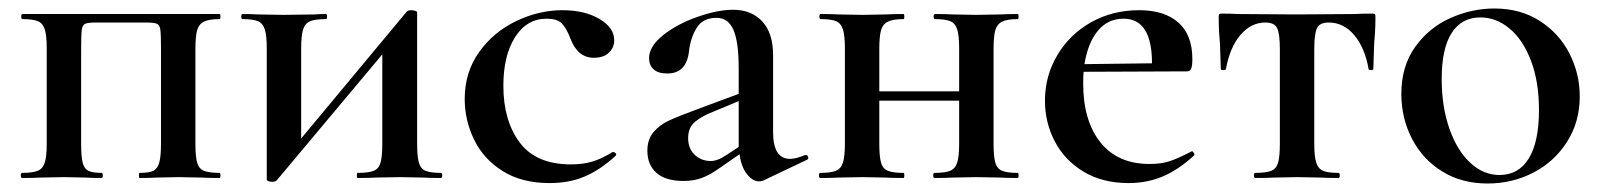

<svg xmlns="http://www.w3.org/2000/svg" viewBox="-20 -419 3772 452"><path d="M497 0Q470 0 455 -1L400 -2L349 -1Q334 0 309 0Q307 0 307 -6Q307 -12 309 -12Q331 -12 341 -17Q351 -22 355 -36.5Q359 -51 359 -81V-305Q359 -338 357.5 -349Q356 -360 349.5 -363Q343 -366 323 -366H207Q187 -366 180.5 -363Q174 -360 172.5 -348.5Q171 -337 171 -303V-81Q171 -51 174.5 -36.5Q178 -22 188 -17Q198 -12 219 -12Q222 -12 222 -6Q222 0 219 0Q195 0 181 -1L131 -2L75 -1Q60 0 32 0Q29 0 29 -6Q29 -12 32 -12Q57 -12 69 -17Q81 -22 85.5 -36.5Q90 -51 90 -81V-305Q90 -335 85.5 -349.5Q81 -364 69.5 -369Q58 -374 33 -374Q30 -374 30 -380Q30 -386 33 -386H497Q499 -386 499 -380Q499 -374 497 -374Q472 -374 460 -368Q448 -362 444 -347.5Q440 -333 440 -303V-81Q440 -51 444 -36.5Q448 -22 460 -17Q472 -12 497 -12Q499 -12 499 -6Q499 0 497 0Z M1018 0Q991 0 976 -1L922 -2L865 -1Q849 0 822 0Q820 0 820 -6Q820 -12 822 -12Q848 -12 860 -17Q872 -22 876 -36.5Q880 -51 880 -81V-291L632 5Q629 9 621 9Q616 9 612 7.5Q608 6 608 4V-305Q608 -335 603.5 -349.5Q599 -364 587.5 -369Q576 -374 551 -374Q548 -374 548 -380Q548 -386 551 -386Q574 -386 587 -385L647 -384L721 -385Q732 -386 747 -386Q750 -386 750 -380Q750 -374 747 -374Q722 -374 710 -369Q698 -364 693.5 -349.5Q689 -335 689 -305V-93L937 -391Q940 -395 948 -395Q953 -395 957.5 -393.5Q962 -392 962 -390V-81Q962 -51 966 -36.5Q970 -22 981.5 -17Q993 -12 1018 -12Q1021 -12 1021 -6Q1021 0 1018 0Z M1074 -186Q1074 -249 1108 -296.5Q1142 -344 1195.5 -369.5Q1249 -395 1304 -395Q1356 -395 1391 -374.5Q1426 -354 1426 -324Q1426 -307 1413.5 -295Q1401 -283 1378 -283Q1340 -283 1323 -328Q1313 -354 1302 -364.5Q1291 -375 1267 -375Q1220 -375 1192.5 -331.5Q1165 -288 1165 -217Q1165 -135 1203.5 -83.5Q1242 -32 1324 -32Q1352 -32 1374 -38.5Q1396 -45 1422 -61H1424Q1427 -61 1429.5 -58Q1432 -55 1429 -52Q1393 -19 1356.5 -3.5Q1320 12 1274 12Q1208 12 1163 -16.5Q1118 -45 1096 -90.5Q1074 -136 1074 -186Z M1877 -54Q1881 -54 1882.5 -49.5Q1884 -45 1880 -43L1777 6Q1771 8 1767 8Q1752 8 1738.5 -9Q1725 -26 1721 -56L1675 -24Q1651 -7 1632 0Q1613 7 1589 7Q1547 7 1525.5 -12Q1504 -31 1504 -64Q1504 -91 1518.5 -108Q1533 -125 1554.5 -135Q1576 -145 1622 -162L1719 -198V-258Q1719 -321 1706.5 -349Q1694 -377 1667 -377Q1634 -377 1619.5 -352.5Q1605 -328 1602 -298Q1596 -246 1551 -246Q1529 -246 1518.5 -256Q1508 -266 1508 -282Q1508 -310 1541.5 -336.5Q1575 -363 1622.5 -379.5Q1670 -396 1706 -396Q1749 -396 1774.5 -368.5Q1800 -341 1800 -289V-108Q1800 -45 1840 -45Q1854 -45 1875 -54ZM1719 -73V-82V-181L1659 -156Q1633 -146 1616.5 -132.5Q1600 -119 1600 -94Q1600 -69 1615.5 -54.5Q1631 -40 1653 -40Q1670 -40 1690 -54Z M2376 0Q2349 0 2334 -1L2279 -2L2223 -1Q2207 0 2180 0Q2177 0 2177 -6Q2177 -12 2180 -12Q2205 -12 2217 -17Q2229 -22 2233.5 -36.5Q2238 -51 2238 -81V-182H2050V-81Q2050 -51 2054 -36.5Q2058 -22 2070 -17Q2082 -12 2107 -12Q2109 -12 2109 -6Q2109 0 2107 0Q2080 0 2065 -1L2010 -2L1954 -1Q1939 0 1911 0Q1908 0 1908 -6Q1908 -12 1911 -12Q1936 -12 1948 -17Q1960 -22 1964.5 -36.5Q1969 -51 1969 -81V-305Q1969 -335 1964.5 -349.5Q1960 -364 1948.5 -369Q1937 -374 1912 -374Q1909 -374 1909 -380Q1909 -386 1912 -386Q1939 -386 1954 -385L2010 -384L2066 -385Q2081 -386 2107 -386Q2109 -386 2109 -380Q2109 -374 2107 -374Q2082 -374 2070 -368Q2058 -362 2054 -347.5Q2050 -333 2050 -303V-204H2238V-305Q2238 -335 2233.5 -349.5Q2229 -364 2217.5 -369Q2206 -374 2181 -374Q2178 -374 2178 -380Q2178 -386 2181 -386Q2208 -386 2223 -385L2279 -384L2335 -385Q2350 -386 2376 -386Q2378 -386 2378 -380Q2378 -374 2376 -374Q2351 -374 2339 -368Q2327 -362 2323 -347.5Q2319 -333 2319 -303V-81Q2319 -51 2323 -36.5Q2327 -22 2339 -17Q2351 -12 2376 -12Q2378 -12 2378 -6Q2378 0 2376 0Z M2786 -63Q2788 -63 2790.5 -59Q2793 -55 2791 -53Q2754 -19 2717 -3.5Q2680 12 2637 12Q2576 12 2531.5 -14.5Q2487 -41 2463.5 -85.5Q2440 -130 2440 -182Q2440 -240 2469 -289Q2498 -338 2548.5 -366.5Q2599 -395 2662 -395Q2721 -395 2754 -366Q2787 -337 2787 -280Q2787 -265 2784.5 -258Q2782 -251 2775 -251L2531 -250Q2530 -241 2530 -222Q2530 -135 2570.5 -84Q2611 -33 2686 -33Q2714 -33 2733.5 -39.5Q2753 -46 2784 -62ZM2533 -268 2692 -270Q2692 -375 2625 -375Q2588 -375 2564.5 -346.5Q2541 -318 2533 -268Z M2935 -12Q2961 -12 2973 -17Q2985 -22 2989 -36.5Q2993 -51 2993 -81V-303Q2993 -340 2986.5 -353Q2980 -366 2959 -366Q2925 -366 2900 -336.5Q2875 -307 2866 -256Q2865 -254 2859.5 -254Q2854 -254 2854 -256L2852 -316Q2851 -327 2850 -342.5Q2849 -358 2849 -378Q2849 -384 2850 -385.5Q2851 -387 2857 -387Q2878 -387 2895 -386L3031 -385L3170 -386Q3188 -387 3210 -387Q3216 -387 3217 -385.5Q3218 -384 3218 -378Q3218 -358 3217 -342.5Q3216 -327 3215 -316L3213 -256Q3213 -254 3208 -254Q3203 -254 3202 -256Q3193 -307 3168 -336.5Q3143 -366 3108 -366Q3087 -366 3080.5 -353Q3074 -340 3074 -303V-81Q3074 -51 3078.5 -36.5Q3083 -22 3094.5 -17Q3106 -12 3131 -12Q3134 -12 3134 -6Q3134 0 3131 0Q3104 0 3089 -1L3035 -2L2979 -1Q2963 0 2935 0Q2932 0 2932 -6Q2932 -12 2935 -12Z M3279 -198Q3279 -263 3311.5 -308.5Q3344 -354 3394.5 -376.5Q3445 -399 3498 -399Q3559 -399 3604.5 -370Q3650 -341 3674.5 -293.5Q3699 -246 3699 -192Q3699 -132 3669 -85Q3639 -38 3589.5 -12.5Q3540 13 3482 13Q3421 13 3375 -15.5Q3329 -44 3304 -92.5Q3279 -141 3279 -198ZM3603 -160Q3603 -227 3584 -276.5Q3565 -326 3533.5 -352Q3502 -378 3465 -378Q3421 -378 3397.5 -341.5Q3374 -305 3374 -233Q3374 -168 3392 -116.5Q3410 -65 3441 -36Q3472 -7 3510 -7Q3555 -7 3579 -46Q3603 -85 3603 -160Z"/></svg>

Font: Cormorant Garamond SemiBold
Style: Regular
Weight: 600
Designer: Christian Thalmann (Catharsis Fonts)
Version: Version 3.000